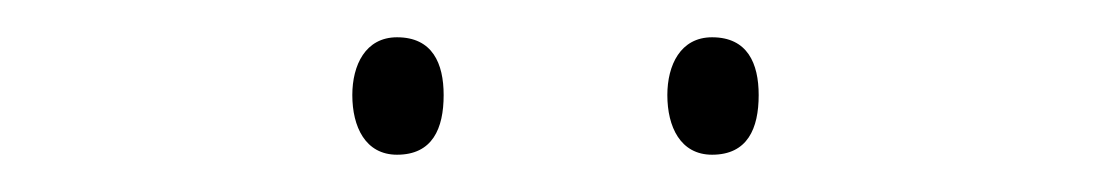

<svg xmlns="http://www.w3.org/2000/svg" viewBox="-20 -724 598 103"><path d="M169 -673C169 -656 176 -641 193 -641C212 -641 218 -655 218 -673C218 -690 212 -704 193 -704C176 -704 169 -689 169 -673ZM338 -673C338 -656 345 -641 362 -641C381 -641 387 -655 387 -673C387 -690 381 -704 362 -704C345 -704 338 -689 338 -673Z"/></svg>

Font: Noto Sans Gujarati UI SemiCondensed Thin
Style: Regular
Weight: 100
Width: 4
Designer: Jelle Bosma - Monotype Design Team, Universal Thirst
Foundry: Monotype Imaging Inc.
Version: Version 2.106